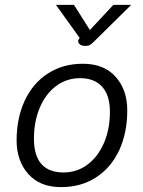

<svg xmlns="http://www.w3.org/2000/svg" viewBox="-20 -756 585 786"><path d="M48 -181Q48 -273 81.5 -344.5Q115 -416 176.5 -455.5Q238 -495 319 -495Q406 -495 453.5 -441.5Q501 -388 501 -305Q501 -212 468 -141Q435 -70 373.5 -30Q312 10 230 10Q143 10 95.5 -44Q48 -98 48 -181ZM430 -299Q430 -365 398.5 -400.5Q367 -436 308 -436Q253 -436 210 -404Q167 -372 143 -315.5Q119 -259 119 -188Q119 -119 149.5 -84.5Q180 -50 240 -50Q295 -50 338 -82Q381 -114 405.5 -170.5Q430 -227 430 -299ZM300 -588Q300 -593 303 -596L306 -601L209 -736H283L348 -633L444 -736H517L366 -587Q355 -576 348 -572Q341 -568 330 -568Q315 -568 307.5 -574Q300 -580 300 -588Z"/></svg>

Font: Niramit Light
Style: Italic
Weight: 300
Italic angle: -10°
Designer: Katatrad Aksorn Co.,Ltd.
Foundry: Cadson Demak Co.,Ltd.
Version: Version 1.000; ttfautohint (v1.6)